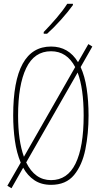

<svg xmlns="http://www.w3.org/2000/svg" viewBox="-20 -971 540 1019"><path d="M230 -792Q265 -823 303.5 -866Q342 -909 367 -944V-951H337Q314 -915 280 -875.5Q246 -836 212 -801V-792ZM76 -358Q76 -520 119 -609.5Q162 -699 251 -699Q335 -699 379 -615L107 -139Q76 -224 76 -358ZM251 -15Q165 -15 119 -109L392 -586Q424 -502 424 -358Q424 -191 381 -103Q338 -15 251 -15ZM251 10Q330 10 373 -42Q416 -94 433 -178Q450 -262 450 -358Q450 -435 440 -501Q430 -567 408 -615L470 -724L449 -737L394 -641Q344 -724 251 -724Q50 -724 50 -358Q50 -290 59 -225Q68 -160 90 -108L19 15L41 28L103 -81Q126 -39 162.5 -14.5Q199 10 251 10Z"/></svg>

Font: Noto Sans Mono UI Condensed Thin
Style: Regular
Weight: 250
Width: 3
Designer: Monotype Design team
Foundry: Monotype Imaging Inc.
Version: 1.000